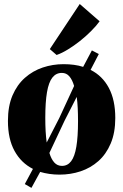

<svg xmlns="http://www.w3.org/2000/svg" viewBox="-20 -858 614 956"><path d="M136.5 77.5 103.5 58.5 144 -17Q85.5 -46.5 52.5 -106.2Q19.5 -166 19.5 -256Q19.5 -329.5 42.2 -382.8Q65 -436 104 -470.5Q143 -505 192.8 -521.8Q242.5 -538.5 296.5 -538.5Q324 -538.5 348.2 -535.2Q372.5 -532 394 -525L437.5 -607L472 -589L431 -510Q490 -480.5 522 -420.2Q554 -360 554 -270.5Q554 -197 531.2 -143.5Q508.5 -90 469.8 -55.8Q431 -21.5 381.2 -5Q331.5 11.5 276.5 11.5Q250.5 11.5 226.2 8Q202 4.5 180 -2ZM212.5 -148.5 275 -270 349 -430Q340 -461 325.2 -478Q310.5 -495 288 -495Q259 -495 240.8 -471.8Q222.5 -448.5 214 -399.2Q205.5 -350 205.5 -271Q205.5 -235.5 207.2 -204.8Q209 -174 212.5 -148.5ZM288.5 -32Q316.5 -32 334.2 -55.2Q352 -78.5 360.2 -128Q368.5 -177.5 368.5 -255Q368.5 -290 367 -320.2Q365.5 -350.5 362 -375.5L301.5 -257L226 -96.5Q235 -66 250.2 -49Q265.5 -32 288.5 -32ZM261.5 -584.5 228 -613.5 377 -838 476 -752Q459 -728.5 433.2 -702.8Q407.5 -677 377.8 -653.5Q348 -630 318.2 -611.8Q288.5 -593.5 262.5 -584.5Z"/></svg>

Font: Merriweather 96pt Black
Style: Regular
Weight: 900
Version: Version 2.100